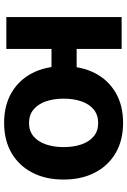

<svg xmlns="http://www.w3.org/2000/svg" viewBox="133 -726 603 909"><g transform="rotate(90 434.5 -271.5)"><path d="M60.7 0V-545.9H211.7V0ZM169 -213.8V-332.9H337.8V-213.8ZM561.5 10.5Q478.7 10.5 418.5 -24.8Q358.3 -60.1 325.8 -123.4Q293.4 -186.7 293.4 -270.7Q293.4 -355.3 325.8 -418.7Q358.3 -482.1 418.5 -517.4Q478.7 -552.7 561.5 -552.7Q644.5 -552.7 704.7 -517.4Q764.9 -482.1 797.5 -418.7Q830.1 -355.3 830.1 -270.7Q830.1 -186.7 797.5 -123.4Q764.9 -60.1 704.7 -24.8Q644.5 10.5 561.5 10.5ZM562.1 -107.4Q600 -107.4 625.3 -128.6Q650.6 -149.8 663.5 -187Q676.4 -224.1 676.4 -271.3Q676.4 -319.1 663.5 -356Q650.6 -392.8 625.3 -413.8Q600 -434.8 562.1 -434.8Q524.3 -434.8 498.6 -413.8Q472.9 -392.8 460 -356Q447.1 -319.1 447.1 -271.3Q447.1 -224.1 460 -187Q472.9 -149.8 498.6 -128.6Q524.3 -107.4 562.1 -107.4Z"/></g></svg>

Font: GitLab Sans
Style: Regular
Weight: 400
Designer: Rasmus Andersson
Foundry: Modifications by GitLab B.V., manufactured by rsms
Version: Version 4.000;git-c8fb6b7